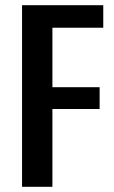

<svg xmlns="http://www.w3.org/2000/svg" viewBox="-20 -720 438 740"><path d="M157 -613 182 -672V-335L157 -384H364V-300H157L182 -349V0H65V-700H378V-613Z"/></svg>

Font: Pathway Extreme Condensed SemiBold
Style: Regular
Weight: 600
Width: 3
Version: Version 1.001;gftools[0.9.26]